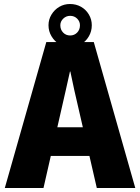

<svg xmlns="http://www.w3.org/2000/svg" viewBox="-20 -938 699 958"><path d="M211 -728H448L655 0H463L351 -487L331 -581H329L308 -487L197 0H4ZM253 -303H407L438 -160H222ZM329 -702Q300 -702 276 -717Q252 -732 237 -757Q222 -782 222 -812Q222 -841 237 -865.5Q252 -890 276 -904Q300 -918 329 -918Q360 -918 384.5 -904Q409 -890 423.5 -865.5Q438 -841 438 -812Q438 -782 423.5 -757Q409 -732 384.5 -717Q360 -702 329 -702ZM330 -761Q351 -761 365 -775.5Q379 -790 379 -812Q379 -831 365 -845Q351 -859 330 -859Q310 -859 295.5 -845Q281 -831 281 -812Q281 -790 295 -775.5Q309 -761 330 -761Z"/></svg>

Font: Murecho Thin ExtraBold
Style: Regular
Weight: 800
Version: Version 1.010